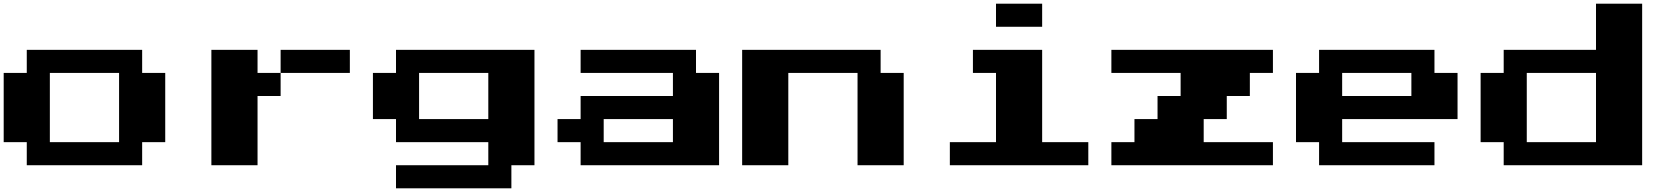

<svg xmlns="http://www.w3.org/2000/svg" viewBox="-20 -1020 9040 1040"><path d="M125 -687.5V-750H437.5H750V-687.5V-625H812.5H875V-437.5V-250H812.5H750V-187.5V-125H437.5H125V-187.5V-250H62.5H0V-437.5V-625H62.5H125ZM625 -437.5V-625H437.5H250V-437.5V-250H437.5H625Z M1125 -437.5V-750H1250H1375V-687.5V-625H1437.5H1500V-687.5V-750H1687.5H1875V-687.5V-625H1687.5H1500V-562.5V-500H1437.5H1375V-312.5V-125H1250H1125Z M2125 -687.5V-750H2500H2875V-437.5V-125H2812.5H2750V-62.5V0H2437.5H2125V-62.5V-125H2375H2625V-187.5V-250H2375H2125V-312.5V-375H2062.5H2000V-500V-625H2062.5H2125ZM2625 -500V-625H2437.5H2250V-500V-375H2437.5H2625Z M3125 -687.5V-750H3437.5H3750V-687.5V-625H3812.5H3875V-375V-125H3500H3125V-187.5V-250H3062.5H3000V-312.5V-375H3062.5H3125V-437.5V-500H3375H3625V-562.5V-625H3375H3125ZM3625 -312.5V-375H3437.5H3250V-312.5V-250H3437.5H3625Z M4000 -437.5V-750H4375H4750V-687.5V-625H4812.5H4875V-375V-125H4750H4625V-375V-625H4437.5H4250V-375V-125H4125H4000Z M5250 -687.5V-750H5437.5H5625V-500V-250H5750H5875V-187.5V-125H5500H5125V-187.5V-250H5250H5375V-437.5V-625H5312.5H5250ZM5375 -937.5V-1000H5500H5625V-937.5V-875H5500H5375Z M6000 -687.5V-750H6437.5H6875V-687.5V-625H6812.5H6750V-562.5V-500H6687.5H6625V-437.5V-375H6562.5H6500V-312.5V-250H6687.5H6875V-187.5V-125H6437.5H6000V-187.5V-250H6062.5H6125V-312.5V-375H6187.5H6250V-437.5V-500H6312.5H6375V-562.5V-625H6187.5H6000Z M7125 -687.5V-750H7437.5H7750V-687.5V-625H7812.5H7875V-500V-375H7562.5H7250V-312.5V-250H7500H7750V-187.5V-125H7437.5H7125V-187.5V-250H7062.5H7000V-437.5V-625H7062.5H7125ZM7625 -562.5V-625H7437.5H7250V-562.5V-500H7437.5H7625Z M8625 -875V-1000H8750H8875V-562.5V-125H8500H8125V-187.5V-250H8062.5H8000V-437.5V-625H8062.5H8125V-687.5V-750H8375H8625ZM8625 -437.5V-625H8437.5H8250V-437.5V-250H8437.5H8625Z"/></svg>

Font: Press Start 2P
Style: Regular
Weight: 500
Monospace: yes
Version: Version 2.14